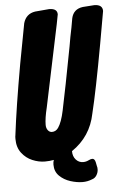

<svg xmlns="http://www.w3.org/2000/svg" viewBox="-87 -763 597 938"><g transform="rotate(-5 211.5 -294.0)"><path d="M280 134Q252 134 220.5 124Q189 114 167 92.5Q145 71 145 37Q145 23 149 14Q128 18 105 18Q75 18 44 5Q13 -8 -8 -35.5Q-29 -63 -29 -104Q-29 -118 -28 -120Q-11 -259 26 -467L63 -664Q76 -709 121 -716L190 -722Q230 -722 230 -693Q230 -690 221 -646L137 -245Q124 -192 124 -160Q124 -144 132 -133.5Q140 -123 152 -123Q171 -123 183 -140Q201 -166 213 -223L216 -238Q233 -316 274 -533Q281 -576 291 -623L299 -668Q309 -712 355 -718L411 -722Q452 -722 452 -690L424 -532Q383 -305 356 -195Q334 -84 241 -21Q241 5 255.5 21Q270 37 291 37Q305 37 317 31Q329 25 336 25Q348 25 352 43L356 63Q358 67 358 78Q358 93 349.5 107Q341 121 326 125Q304 134 280 134Z"/></g></svg>

Font: Bangerz
Style: Bold
Weight: 700
Designer: vernon adams
Foundry: Vernon Adams
Version: Version 2.10;February 7, 2025;FontCreator 13.0.0.2683 64-bit